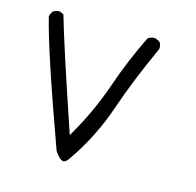

<svg xmlns="http://www.w3.org/2000/svg" viewBox="-78 -401 656 642"><g transform="rotate(15 250.0 -80.0)"><path d="M194.3 160.6Q195.3 160.6 196.8 160.2Q203.6 159.2 212.9 145.5Q277.8 51.8 314.2 -54.9Q350.6 -161.6 406.7 -284.2Q407.2 -286.6 407.2 -288.6Q407.2 -300.8 400.9 -308.6L386.2 -315.9Q384.8 -316.4 380.9 -316.4Q377 -316.4 370.8 -314.5Q364.7 -312.5 359.4 -308.1Q315.9 -219.7 284.2 -127.4Q252 -33.7 201.7 54.7L192.4 70.8Q94.2 -218.3 67.4 -313.5L54.7 -319.8Q53.7 -319.8 51.3 -319.8Q48.8 -319.8 44.9 -319.3Q36.6 -317.9 30.3 -313.5Q23.9 -305.2 22 -294.4Q48.8 -183.1 163.6 133.3Q181.2 160.6 194.3 160.6Z"/></g></svg>

Font: NaikaiFont
Style: Light
Weight: 300
Version: Version 1.89